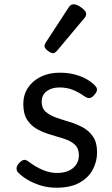

<svg xmlns="http://www.w3.org/2000/svg" viewBox="-20 -859 526 898"><path d="M244 19Q204 19 169 8Q134 -3 107 -19.5Q80 -36 64 -53Q57 -61 57.5 -72.5Q58 -84 71 -98Q82 -109 91 -111Q100 -113 111 -105Q148 -77 181.5 -63.5Q215 -50 246 -50Q276 -50 299 -59.5Q322 -69 335.5 -88Q349 -107 349 -133Q349 -165 330 -182.5Q311 -200 281.5 -209.5Q252 -219 219 -228.5Q186 -238 156.5 -253.5Q127 -269 108 -297Q89 -325 89 -373Q89 -415 110.5 -448Q132 -481 170.5 -500Q209 -519 259 -519Q299 -519 330.5 -510.5Q362 -502 385.5 -488.5Q409 -475 424 -459Q435 -448 433.5 -437.5Q432 -427 421 -415Q410 -402 399.5 -400.5Q389 -399 376 -408Q348 -428 320 -439Q292 -450 258 -450Q222 -450 198.5 -432.5Q175 -415 175 -383Q175 -353 193.5 -336.5Q212 -320 241.5 -309.5Q271 -299 304.5 -289Q338 -279 367.5 -263Q397 -247 415.5 -219.5Q434 -192 434 -146Q434 -103 413.5 -65Q393 -27 351 -4Q309 19 244 19ZM229 -610Q218 -610 203 -622Q188 -634 188 -644Q188 -647 189 -650Q190 -653 194 -660L301 -824Q306 -832 311.5 -835.5Q317 -839 325 -839Q335 -839 348.5 -831.5Q362 -824 372.5 -813.5Q383 -803 383 -794Q383 -787 380.5 -782.5Q378 -778 371 -770L248 -623Q236 -610 229 -610Z"/></svg>

Font: Playwrite BR
Style: Regular
Weight: 400
Designer: Veronika Burian, José Scaglione
Foundry: TypeTogether
Version: Version 1.002